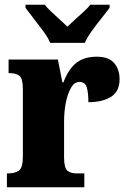

<svg xmlns="http://www.w3.org/2000/svg" viewBox="-20 -786 536 806"><path d="M9 0V-58H13Q43 -58 59.5 -70Q76 -82 76 -130V-411Q76 -455 62.5 -467Q49 -479 20 -479H16V-536H223L242 -440H246Q268 -497 301 -522.5Q334 -548 386 -548Q437 -548 459.5 -521Q482 -494 482 -454Q482 -402 446 -379.5Q410 -357 351 -357Q351 -398 344 -420Q337 -442 313 -442Q292 -442 278 -417.5Q264 -393 256.5 -355.5Q249 -318 249 -277V-125Q249 -80 263.5 -69Q278 -58 302 -58H334V0ZM191 -606Q181 -629 161.5 -655.5Q142 -682 121.5 -708Q101 -734 87 -753V-766H168Q177 -754 194.5 -737.5Q212 -721 231 -704Q250 -687 263 -674Q276 -687 295 -704Q314 -721 332 -737.5Q350 -754 359 -766H440V-753Q426 -734 405 -708Q384 -682 365 -655.5Q346 -629 336 -606Z"/></svg>

Font: Noto Serif Thai Condensed Black
Style: Regular
Weight: 900
Width: 3
Designer: Monotype Design Team
Foundry: Monotype Imaging Inc.
Version: Version 2.002; ttfautohint (v1.8.4.7-5d5b)